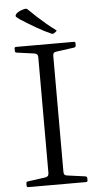

<svg xmlns="http://www.w3.org/2000/svg" viewBox="-62 -971 517 1008"><g transform="rotate(-5 197.0 -467.0)"><path d="M261 -801 251 -793Q243 -789 237 -792Q202 -807 158 -832.5Q114 -858 77 -882Q66 -890 61 -894.5Q56 -899 57.5 -903.5Q59 -908 64 -914Q72 -921 83.5 -926Q95 -931 110 -934Q119 -935 124 -929Q144 -909 168 -887Q192 -865 216.5 -844.5Q241 -824 262 -809Q268 -805 261 -801ZM157 0V-739H236V0ZM45 0Q37 0 37 -9V-20Q37 -29 45 -30L139 -43Q149 -45 153 -50Q157 -55 157 -66V-217H236V-64Q236 -53 240.5 -48.5Q245 -44 255 -43L350 -30Q358 -28 358 -19V-8Q358 0 349 0ZM37 -730Q37 -739 45 -739H349Q358 -739 358 -731V-720Q358 -712 350 -709L255 -696Q245 -695 240.5 -690.5Q236 -686 236 -675V-522H157V-673Q157 -684 153 -689Q149 -694 139 -696L45 -709Q37 -710 37 -719Z"/></g></svg>

Font: Hahmlet Light
Style: Regular
Weight: 300
Designer: Minjoo Ham & Mark Frömberg
Foundry: hypertype
Version: Version 1.002